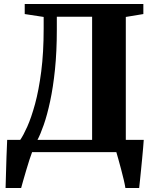

<svg xmlns="http://www.w3.org/2000/svg" viewBox="-20 -763 778 963"><path d="M8 180Q9 149 10 108.8Q11 68.5 12.5 24.5Q14 -19.5 16 -61.5H81.5Q97 -83.5 117 -128.2Q137 -173 155.8 -241.5Q174.5 -310 186.8 -404.5Q199 -499 199 -620.5V-678L104 -692.5V-743H699V-692.5L611 -678V-61.5H701Q700 -45 697.8 -20.5Q695.5 4 693 32.2Q690.5 60.5 687.5 88.5Q684.5 116.5 682.2 140.5Q680 164.5 678 180H609Q606.5 163.5 600.5 138Q594.5 112.5 587.2 85.2Q580 58 573.5 35Q567 12 563.5 0H141Q136 12.5 128 37.2Q120 62 111.5 90.8Q103 119.5 96 144Q89 168.5 86 180ZM168 -61.5H442V-679H265V-614Q265 -504.5 255.8 -414.8Q246.5 -325 231.5 -255.2Q216.5 -185.5 199.5 -137Q182.5 -88.5 168 -61.5Z"/></svg>

Font: Merriweather 60pt ExtraBold
Style: Regular
Weight: 800
Version: Version 2.100